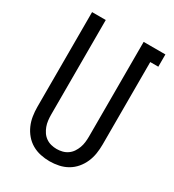

<svg xmlns="http://www.w3.org/2000/svg" viewBox="-180 -838 859 948"><g transform="rotate(30 250.0 -363.5)"><path d="M250 8Q224 8 198 2.5Q172 -3 149.5 -16Q127 -29 110 -49Q93 -69 82.5 -93Q72 -117 68 -143Q64 -169 64 -195V-735H142V-195Q142 -179 144 -162.5Q146 -146 151.5 -131Q157 -116 166 -102.5Q175 -89 188.5 -79.5Q202 -70 218 -66Q234 -62 250 -62Q266 -62 282 -66Q298 -70 311.5 -79.5Q325 -89 334 -102.5Q343 -116 348.5 -131Q354 -146 356 -162.5Q358 -179 358 -195V-735H482V-665H436V-195Q436 -169 432 -143Q428 -117 417.5 -93Q407 -69 390 -49Q373 -29 350.5 -16Q328 -3 302 2.5Q276 8 250 8Z"/></g></svg>

Font: Iosevka Term Curly
Style: Regular
Weight: 400
Designer: Belleve Invis
Foundry: Belleve Invis
Version: Version 32.3.0